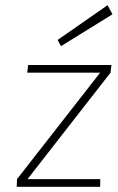

<svg xmlns="http://www.w3.org/2000/svg" viewBox="-20 -720 454 740"><path d="M44.5 0 45.5 -29.5 366 -440H85L88.5 -469.5H409.5L406 -440L86 -29.5H366.5L366 0ZM215 -542 202 -566 394.5 -700 413.5 -665Z"/></svg>

Font: Karla ExtraLight
Style: Italic
Weight: 250
Italic angle: -8°
Designer: Jonathan Pinhorn
Version: Version 2.004;gftools[0.9.33]